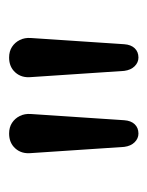

<svg xmlns="http://www.w3.org/2000/svg" viewBox="30 -782 331 432"><g transform="rotate(-90 196.0 -566.5)"><path d="M111 -421Q100 -421 91.5 -429.5Q83 -438 81 -453L67 -663Q65 -684 77.5 -698Q90 -712 111 -712Q125 -712 135 -705.5Q145 -699 150.5 -688Q156 -677 155 -663L141 -453Q140 -438 132 -429.5Q124 -421 111 -421ZM282 -421Q271 -421 262.5 -429.5Q254 -438 252 -453L238 -663Q236 -684 248.5 -698Q261 -712 282 -712Q296 -712 306 -705.5Q316 -699 321.5 -688Q327 -677 326 -663L312 -453Q311 -438 303 -429.5Q295 -421 282 -421Z"/></g></svg>

Font: Nunito
Style: Regular
Weight: 400
Designer: Vernon Adams
Foundry: Vernon Adams
Version: Version 3.602